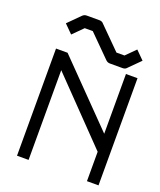

<svg xmlns="http://www.w3.org/2000/svg" viewBox="-138 -883 769 921"><g transform="rotate(20 246.0 -423.0)"><path d="M84 -706 63 -727 123 -787Q132 -796 144 -796H209Q223 -796 230 -787L339 -678H380L428 -726L449 -705L470 -684L413 -627Q406 -618 392 -618H327Q315 -618 306 -627L197 -736H156L105 -685ZM60 -50V-597H119L417 -292V-597H476V-50H417V-200L119 -508V-50Z"/></g></svg>

Font: IBM 3270 Semi-Condensed
Style: Condensed
Weight: 400
Monospace: yes
Version: Version 2.3.1